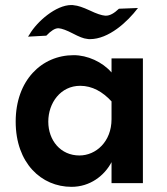

<svg xmlns="http://www.w3.org/2000/svg" viewBox="-20 -724 661 759"><path d="M296.9 -384.8C344.7 -384.8 385.7 -361.3 420.9 -323.2V-252.9C420.9 -164.1 359.4 -109.4 293.9 -109.4C219.7 -109.4 170.9 -168.9 170.9 -243.2C170.9 -317.4 219.7 -384.8 296.9 -384.8ZM271.5 -505.9C144.5 -505.9 42 -406.2 42 -243.2C42 -79.1 143.6 14.6 262.7 14.6C335.9 14.6 392.6 -29.3 420.9 -83V0H544.9V-493.2H420.9V-437.5C384.8 -479.5 325.2 -505.9 271.5 -505.9ZM163.1 -583C181.6 -602.5 197.3 -612.3 210 -612.3H211.9C224.6 -611.3 243.2 -604.5 267.6 -591.8C292 -579.1 310.5 -571.3 324.2 -570.3C328.1 -569.3 332 -569.3 335.9 -569.3C409.2 -569.3 483.4 -636.7 525.4 -692.4L450.2 -689.5C430.7 -670.9 414.1 -662.1 399.4 -662.1H395.5C381.8 -663.1 361.3 -669.9 335 -682.6C307.6 -695.3 287.1 -702.1 272.5 -703.1C269.5 -704.1 265.6 -704.1 261.7 -704.1C201.2 -704.1 126 -638.7 96.7 -587.9L90.8 -579.1Z"/></svg>

Font: Sen-gleads
Style: Bold
Weight: 700
Designer: Kosal Sen, Philatype
Foundry: Philatype
Version: Version 1.004; ttfautohint (v1.8.3)